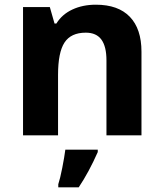

<svg xmlns="http://www.w3.org/2000/svg" viewBox="-20 -576 697 817"><path d="M78 -546H192L212 -476H220Q244 -515 288 -535.5Q332 -556 388 -556Q483 -556 532.5 -504.5Q582 -453 582 -356V0H433V-319Q433 -378 411.5 -407.5Q390 -437 345 -437Q282 -437 254.5 -395Q227 -353 227 -257V0H78ZM228 208Q236 184 245 138Q254 92 258 61H396V71Q358 157 315 221H228Z"/></svg>

Font: OpenSansMMV
Style: Bold
Weight: 700
Foundry: Ascender Corporation
Version: Version 4.001